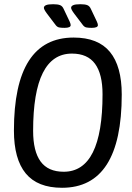

<svg xmlns="http://www.w3.org/2000/svg" viewBox="-20 -884 624 910"><path d="M274 6Q158 6 102 -62Q46 -130 46 -265Q46 -706 329 -706Q445 -706 501 -638Q557 -570 557 -436Q557 6 274 6ZM282 -70Q466 -70 466 -437Q466 -533 430.5 -581.5Q395 -630 321 -630Q137 -630 137 -264Q137 -167 172.5 -118.5Q208 -70 282 -70ZM286 -752Q269 -752 260 -754Q251 -756 244 -765L203 -819Q188 -839 188 -847Q188 -855 198 -859.5Q208 -864 232 -864Q254 -864 265 -859.5Q276 -855 282 -841L310 -782Q315 -771 315 -765Q315 -752 286 -752ZM415 -752Q398 -752 389 -754Q380 -756 373 -765L332 -819Q317 -839 317 -847Q317 -855 327 -859.5Q337 -864 361 -864Q383 -864 394 -859.5Q405 -855 411 -841L439 -782Q444 -771 444 -765Q444 -752 415 -752Z"/></svg>

Font: Asap Condensed Condensed Regular
Style: Italic
Weight: 400
Width: 3
Italic angle: -6°
Designer: Pablo Cosgaya
Foundry: Omnibus-Type
Version: Version 3.001; ttfautohint (v1.8.4.7-5d5b)